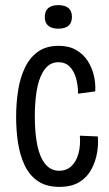

<svg xmlns="http://www.w3.org/2000/svg" viewBox="-20 -719 426 750"><path d="M212 11Q161 11 128 -11.5Q95 -34 76.5 -73Q58 -112 50.5 -160.5Q43 -209 43 -261Q43 -317 51 -367Q59 -417 78 -456Q97 -495 129 -517.5Q161 -540 209 -540Q249 -540 277 -524Q305 -508 322 -482Q339 -456 346.5 -424.5Q354 -393 352 -362L285 -353Q285 -385 277 -413.5Q269 -442 252 -459Q235 -476 208 -476Q184 -476 167 -461.5Q150 -447 138.5 -419.5Q127 -392 121.5 -352.5Q116 -313 116 -264Q116 -198 126 -150.5Q136 -103 157.5 -77.5Q179 -52 211 -52Q240 -52 259 -70Q278 -88 286.5 -119Q295 -150 292 -189L362 -186Q365 -155 359 -121Q353 -87 336.5 -56.5Q320 -26 289.5 -7.5Q259 11 212 11ZM207 -607Q182 -607 168.5 -618.5Q155 -630 155 -652Q155 -676 168.5 -687.5Q182 -699 207 -699Q234 -699 247.5 -687.5Q261 -676 261 -653Q261 -630 247.5 -618.5Q234 -607 207 -607Z"/></svg>

Font: Bricolage Grotesque Condensed Light
Style: Regular
Weight: 300
Width: 3
Designer: Mathieu Triay
Foundry: Atelier Triay
Version: Version 1.000;gftools[0.9.30]